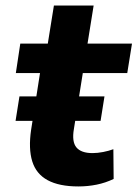

<svg xmlns="http://www.w3.org/2000/svg" viewBox="-20 -660 495 691"><path d="M262 11Q193 11 151.5 -11.5Q110 -34 96 -79.5Q82 -125 92 -193L124 -397H37L53 -503H152L174 -640H317L295 -503H455L438 -397H278L246 -196Q238 -150 255 -129.5Q272 -109 313 -109Q331 -109 351.5 -113Q372 -117 388 -123L389 -16Q360 -2 328 4.5Q296 11 262 11ZM36 -225 50 -313H356L342 -225Z"/></svg>

Font: Nunito Sans 7pt SemiCondensed ExtraBold
Style: Italic
Weight: 800
Width: 4
Italic angle: -9°
Designer: Vernon Adams
Foundry: Vernon Adams
Version: Version 3.101;gftools[0.9.27]